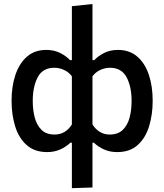

<svg xmlns="http://www.w3.org/2000/svg" viewBox="-20 -764 838 979"><path d="M346.5 195.5V-36.5H339Q316.5 -15 286.8 -1.8Q257 11.5 220.5 11.5Q156 11.5 115.8 -24.5Q75.5 -60.5 57.2 -120Q39 -179.5 39 -250Q39 -324.5 59 -383.2Q79 -442 118.2 -475.8Q157.5 -509.5 216 -509.5Q256.5 -509.5 287.5 -493.5Q318.5 -477.5 337 -457.5H346.5V-732.5L451.5 -743.5V-457.5H461Q479 -477.5 510 -493.5Q541 -509.5 581.5 -509.5Q640 -509.5 679.5 -475.8Q719 -442 738.8 -383.2Q758.5 -324.5 758.5 -250Q758.5 -179.5 740.2 -120Q722 -60.5 682 -24.5Q642 11.5 577.5 11.5Q540.5 11.5 510.8 -1.8Q481 -15 458.5 -36.5H451.5V192ZM258 -78Q314.5 -78 346.5 -129.5V-375Q331 -396 306.8 -407.2Q282.5 -418.5 257 -418.5Q198 -418.5 172.5 -370.5Q147 -322.5 147 -249Q147 -203.5 157.2 -164.5Q167.5 -125.5 191.8 -101.8Q216 -78 258 -78ZM539.5 -78Q581.5 -78 606 -101.8Q630.5 -125.5 640.8 -164.5Q651 -203.5 651 -249Q651 -322.5 625.2 -370.5Q599.5 -418.5 540.5 -418.5Q515.5 -418.5 491.2 -407.2Q467 -396 451.5 -375V-129.5Q467 -105 489 -91.5Q511 -78 539.5 -78Z"/></svg>

Font: Heraclito Medium
Style: Regular
Weight: 500
Designer: Kostas Bartsokas (font) & Cristiano Sobral (main changes)
Foundry: Kostas Bartsokas (font) & Cristiano Sobral (main changes)
Version: Version 1.00;July 8, 2020;FontCreator 13.0.0.2655 64-bit